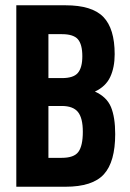

<svg xmlns="http://www.w3.org/2000/svg" viewBox="-20 -710 496 730"><path d="M401.9 -303.2Q418 -264.2 418 -200.2Q418 -94.7 375 -47.4Q332 0 229 0H42V-689.9H229Q330.1 -689.9 373 -645.5Q416 -601.1 416 -503.9Q416 -453.6 398.9 -417Q381.8 -380.9 340.8 -361.8Q385.7 -341.8 401.9 -303.2ZM164.1 -580.1V-413.1H215.8Q259.3 -413.1 275.9 -432.6Q293 -452.6 293 -496.1Q293 -541.5 275.9 -561Q258.8 -580.1 215.8 -580.1ZM277.8 -132.3Q294.9 -155.3 294.9 -209Q294.9 -261.2 276.4 -284.2Q257.8 -307.1 214.8 -307.1H164.1V-109.9H214.8Q261.2 -109.9 277.8 -132.3Z"/></svg>

Font: D-DIN Condensed
Style: DINCondensed-Bold
Weight: 700
Width: 3
Designer: Charles Nix
Foundry: Datto Inc.
Version: Version 1.10